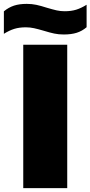

<svg xmlns="http://www.w3.org/2000/svg" viewBox="-60 -971 467 991"><path d="M60 0V-740H287V0ZM165 -812.5Q136 -821 115.5 -825.5Q95 -830 73 -830Q39.5 -830 13.8 -822Q-12 -814 -40 -796.5V-912.5Q-16 -932.5 11.8 -941.8Q39.5 -951 78 -951Q104.5 -951 127.8 -946Q151 -941 182 -931Q212.5 -922 232.2 -917.5Q252 -913 274 -913Q307.5 -913 333.2 -921Q359 -929 387 -946.5V-830.5Q363.5 -810.5 335.8 -801.8Q308 -793 269 -793Q242.5 -793 220 -797.8Q197.5 -802.5 165 -812.5Z"/></svg>

Font: Encode Sans Semi Expanded Black
Style: Regular
Weight: 900
Width: 6
Designer: Multiple Designers
Foundry: Impallari Type
Version: Version 2.000